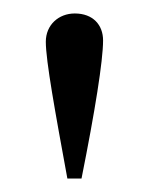

<svg xmlns="http://www.w3.org/2000/svg" viewBox="-20 -696 220 285"><path d="M101 -431C121 -531 133 -606 133 -636C133 -659 118 -676 91 -676C67 -676 48 -659 48 -634C48 -606 62 -529 80 -431Z"/></svg>

Font: XITS Math
Style: Regular
Weight: 400
Designer: MicroPress Inc., with final additions and corrections provided by Coen Hoffman, Elsevier (retired)
Version: Version 1.108